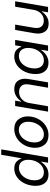

<svg xmlns="http://www.w3.org/2000/svg" viewBox="1118 -1908 799 3074"><g transform="rotate(-90 1517.0 -370.5)"><path d="M79 -198Q79 -292 116 -371Q153 -450 216 -495.5Q279 -541 355 -541Q425 -541 463 -507.5Q501 -474 514 -429H521L576 -750H663L535 0H449L467 -108H460Q428 -60 378 -26.5Q328 7 259 7Q172 7 125.5 -49Q79 -105 79 -198ZM496 -320Q496 -385 463.5 -425.5Q431 -466 367 -466Q312 -466 266.5 -432.5Q221 -399 194.5 -341Q168 -283 168 -212Q168 -147 200.5 -107Q233 -67 298 -67Q353 -67 398 -100.5Q443 -134 469.5 -192Q496 -250 496 -320Z M688 -208Q688 -298 728 -374.5Q768 -451 836.5 -496Q905 -541 986 -541Q1087 -541 1139 -479.5Q1191 -418 1191 -326Q1191 -236 1151 -159.5Q1111 -83 1042.5 -38Q974 7 893 7Q791 7 739.5 -54Q688 -115 688 -208ZM1105 -320Q1105 -386 1070.5 -427Q1036 -468 974 -468Q920 -468 874 -434Q828 -400 801 -342Q774 -284 774 -215Q774 -149 808 -108Q842 -67 905 -67Q959 -67 1005 -101Q1051 -135 1078 -193.5Q1105 -252 1105 -320Z M1357 -527H1443L1427 -432H1434Q1463 -478 1513 -509.5Q1563 -541 1628 -541Q1713 -541 1753.5 -492.5Q1794 -444 1794 -369Q1794 -345 1789 -315L1736 0H1650L1702 -304Q1706 -332 1706 -343Q1706 -402 1673 -433Q1640 -464 1583 -464Q1515 -464 1466.5 -420Q1418 -376 1405 -304L1353 0H1267Z M1869 -198Q1869 -292 1906 -370.5Q1943 -449 2006.5 -495Q2070 -541 2146 -541Q2216 -541 2253.5 -507.5Q2291 -474 2304 -429H2312L2329 -527H2415L2326 0H2239L2258 -108H2251Q2170 7 2050 7Q1962 7 1915.5 -49Q1869 -105 1869 -198ZM2287 -321Q2287 -386 2254.5 -426.5Q2222 -467 2158 -467Q2102 -467 2056.5 -433.5Q2011 -400 1985 -342Q1959 -284 1959 -213Q1959 -148 1991.5 -107.5Q2024 -67 2089 -67Q2144 -67 2189 -101Q2234 -135 2260.5 -193Q2287 -251 2287 -321Z M2944 0H2857L2874 -100H2868Q2840 -54 2790.5 -22.5Q2741 9 2678 9Q2596 9 2556.5 -39Q2517 -87 2517 -162Q2517 -187 2522 -217L2575 -527H2661L2610 -228Q2606 -208 2606 -186Q2606 -128 2637.5 -98Q2669 -68 2723 -68Q2790 -68 2837 -112.5Q2884 -157 2896 -228L2947 -527H3034Z"/></g></svg>

Font: Be Vietnam
Style: Italic
Weight: 400
Italic angle: -9.33299°
Designer: Gabriel Lam
Foundry: TypeRant
Version: Version 3.000